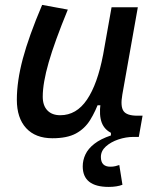

<svg xmlns="http://www.w3.org/2000/svg" viewBox="-20 -547 626 774"><path d="M418.5 206.5Q313.5 206.5 313.5 123.5Q313.5 98.6 324.5 75.4Q335.4 52.2 360.4 32.7Q385.3 13.2 427.2 -1V-35.2L467.3 -11.7L518.6 4.9Q487.8 4.9 457.3 15.1Q426.8 25.4 406.7 43.5Q386.7 61.5 386.7 85.9Q386.7 125 424.8 125Q436 125 445.3 122.8Q454.6 120.6 460.9 118.2L473.6 197.8Q462.9 202.1 448.5 204.3Q434.1 206.5 418.5 206.5ZM191.4 10.3Q123 10.3 85.4 -30.5Q47.9 -71.3 47.9 -145Q47.9 -219.7 72 -310.3Q96.2 -400.9 149.9 -527.3L253.4 -508.3Q200.2 -378.9 176.3 -295.7Q152.3 -212.4 152.3 -157.2Q152.3 -121.6 170.9 -102.1Q189.5 -82.5 223.1 -82.5Q288.1 -82.5 330.6 -145.3Q373 -208 395.5 -325.7L386.7 -122.6H354.5L382.3 -146Q365.2 -98.1 343.3 -63Q321.3 -27.8 285.9 -8.8Q250.5 10.3 191.4 10.3ZM516.6 4.9Q463.9 4.9 432.6 -9Q401.4 -22.9 390.1 -52.7Q378.9 -82.5 385.3 -129.9L379.4 -234.9L429.7 -517.6H535.6L473.1 -165.5Q464.8 -118.7 477.8 -99.6Q490.7 -80.6 533.7 -80.6H554.7L539.6 4.9Z"/></svg>

Font: Cascadia Mono NF
Style: Italic
Weight: 400
Italic angle: -10°
Monospace: yes
Designer: Aaron Bell
Foundry: Saja Typeworks
Version: Version 2404.023